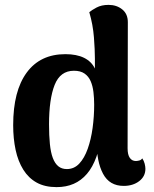

<svg xmlns="http://www.w3.org/2000/svg" viewBox="-20 -753 632 787"><path d="M212 14Q164 14 130.5 -4.5Q97 -23 75.5 -57.5Q54 -92 44 -138.5Q34 -185 34 -240Q34 -380 89.5 -455.5Q145 -531 248 -531Q294 -531 324.5 -516Q355 -501 369 -472V-513Q369 -548 365 -600Q361 -652 346 -703Q355 -711 375.5 -722Q396 -733 425 -733Q458 -733 481 -714.5Q504 -696 504 -662L503 -145Q503 -119 512 -106Q521 -93 537 -93Q542 -93 550.5 -95Q559 -97 563 -104Q570 -94 573 -82Q576 -70 576 -61Q576 -30 550.5 -10.5Q525 9 487 9Q429 9 402.5 -40.5Q376 -90 376 -174V-220L397 -209Q390 -152 375 -110Q360 -68 336.5 -40.5Q313 -13 282 0.5Q251 14 212 14ZM254 -60Q284 -60 305 -82.5Q326 -105 339.5 -143Q353 -181 359.5 -228Q366 -275 366 -324Q366 -351 363 -376Q360 -401 351.5 -420.5Q343 -440 326.5 -451.5Q310 -463 283 -463Q227 -463 204 -405Q181 -347 181 -243Q181 -197 184.5 -162.5Q188 -128 196.5 -105.5Q205 -83 219 -71.5Q233 -60 254 -60Z"/></svg>

Font: Arima Thin
Style: Bold
Weight: 700
Version: Version 1.100